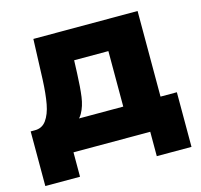

<svg xmlns="http://www.w3.org/2000/svg" viewBox="-97 -646 907 865"><g transform="rotate(-15 356.5 -213.0)"><path d="M123.3 -352.7 130.3 -540.3H616.4V-77H442.6V-399.9H282.9L280.6 -339.7Q278.1 -274.2 272.3 -231.8Q266.4 -189.4 249.4 -159.1Q232.4 -128.8 199.8 -117.4L28.6 -141Q63.8 -140.1 83.7 -167.7Q103.6 -195.3 112 -240.7Q120.4 -286 123.3 -352.7ZM10.8 -141H692.6V113.8H530.7V0H172.7V113.8H10.8Z"/></g></svg>

Font: iiserrat Thin
Style: Regular
Weight: 100
Designer: Akira Ohta
Foundry: Akira Ohta
Version: Version 1.200;Glyphs 3.3.1 (3343)